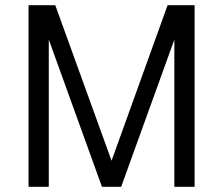

<svg xmlns="http://www.w3.org/2000/svg" viewBox="-20 -720 860 740"><path d="M90 -700H193L425 -59H395L626 -700H730V0H652V-612L667 -609L447 0H373L153 -609L168 -612V0H90Z"/></svg>

Font: Uncut Sans VF
Style: Regular
Weight: 400
Designer: Kasper Nordkvist
Foundry: Uncut Type
Version: Version 1.100;FEAKit 1.0